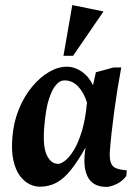

<svg xmlns="http://www.w3.org/2000/svg" viewBox="-20 -728 543 757"><path d="M137 8.1Q117 8.1 96.2 -1.9Q75.5 -12 58.5 -34.6Q41.5 -57.3 32.9 -95.2Q24.3 -133.1 28.9 -187.9Q33.9 -248.1 54.8 -298.4Q75.6 -348.8 106.7 -386.2Q137.9 -423.6 173.4 -444.3Q208.9 -465 243 -465Q274.1 -465 302.4 -445.6Q330.6 -426.2 346.6 -391.7L358.1 -443.1L427.9 -462.1H458.1Q442.5 -379.1 430.6 -291.1Q418.6 -203 412.9 -129Q411.5 -99.1 418 -84.1Q424.5 -69 440.2 -63.7Q455.9 -58.4 479.9 -56.1L478 -34Q462.2 -13 438.8 -2.1Q415.4 8.9 399.9 8.9Q345.7 8.9 325.4 -31.6Q305 -72.1 317.4 -146.6Q287.4 -93.1 260.1 -58.7Q232.7 -24.2 203.2 -8.1Q173.6 8.1 137 8.1ZM209.1 -82Q220.7 -82 237.3 -95Q253.9 -108 271.3 -136.4Q288.7 -164.7 302.9 -211.3Q317.1 -257.9 323 -324Q310 -364.6 287.4 -387.8Q264.7 -411 235.1 -411Q223.2 -411 213.7 -404.8Q204.1 -398.6 195.1 -385.9Q184.4 -371.1 172.9 -337.2Q161.4 -303.2 155.1 -234.9Q147.6 -153.1 163.9 -117.6Q180.1 -82 209.1 -82ZM230.2 -507.9 265 -708 388.1 -682.9 268.1 -507.9Z"/></svg>

Font: Ancizar Serif Light
Style: Italic
Weight: 300
Italic angle: -4°
Designer: Cesar Puertas, Viviana Monsalve, Julian Moncada, Julian Prieto, Jose Castro, Felipe Aragon, Mariel Hernandez, Sara Alarc
Version: Version 8.100